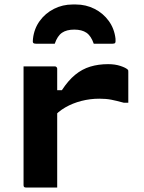

<svg xmlns="http://www.w3.org/2000/svg" viewBox="-20 -836 640 856"><path d="M215 -434H256Q284 -477 315 -502.5Q346 -528 382.5 -539Q419 -550 462 -550Q493 -550 517 -542Q541 -534 549 -526Q551 -525 551.5 -522.5Q552 -520 552 -516Q552 -498 552 -481Q552 -464 552 -447Q552 -430 552 -413Q552 -396 552 -378H532Q499 -387 476 -391.5Q453 -396 423 -396Q382 -396 343 -386Q304 -376 271 -357Q238 -338 215 -310ZM235 0Q210 0 188 0Q166 0 143.5 0Q121 0 96 0Q93 0 91 -0.5Q89 -1 87.5 -2.5Q86 -4 85.5 -6Q85 -8 85 -11Q85 -54 85 -97Q85 -140 85 -183.5Q85 -227 85 -270Q85 -313 85 -356Q85 -399 85 -442Q85 -469 85 -494Q85 -519 85 -540Q113 -540 136 -540Q159 -540 180.5 -540Q202 -540 224 -540Q228 -540 230 -538.5Q232 -537 233.5 -535Q235 -533 235 -529Q235 -476 235 -423Q235 -370 235 -317.5Q235 -265 235 -212Q235 -159 235 -106Q235 -53 235 0ZM311 -704Q277 -704 256.5 -690Q236 -676 224 -641Q203 -641 182.5 -641Q162 -641 141 -641Q131 -641 128 -645Q125 -649 127 -663Q132 -708 157 -742.5Q182 -777 220.5 -796.5Q259 -816 304 -816H318Q363 -816 401.5 -796.5Q440 -777 465 -742.5Q490 -708 495 -663Q496 -649 493.5 -645Q491 -641 481 -641Q460 -641 439.5 -641Q419 -641 398 -641Q386 -676 365.5 -690Q345 -704 311 -704Z"/></svg>

Font: Recursive Monospace ExtraBold
Style: Regular
Weight: 800
Version: Version 1.047